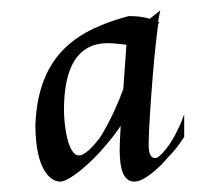

<svg xmlns="http://www.w3.org/2000/svg" viewBox="-20 -691 408 369"><path d="M334 -471C310 -406 284 -389 282 -388C274 -385 267 -390 266 -406C264 -424 274 -574 284 -645L286 -648C285 -648 285 -649 284 -649C285 -658 287 -665 288 -671L268 -655C247 -661 227 -660 227 -660C131 -634 54 -589 48 -452C48 -358 81 -341 97 -342C111 -343 150 -370 191 -421C191 -421 201 -433 212 -449C211 -432 210 -416 210 -403C210 -364 218 -343 237 -342C256 -341 285 -367 305 -391C305 -391 319 -404 334 -428ZM217 -520C195 -460 171 -425 171 -425C138 -383 126 -388 117 -404C109 -417 103 -451 103 -480C103 -536 115 -608 187 -608C195 -608 208 -607 223 -605Z"/></svg>

Font: Quintessential
Style: Regular
Weight: 400
Designer: Astigmatic (AOETI)
Foundry: Astigmatic (AOETI)
Version: Version 1.000